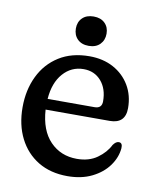

<svg xmlns="http://www.w3.org/2000/svg" viewBox="-72 -648 578 715"><g transform="rotate(10 217.0 -291.0)"><path d="M410 -278.5Q410 -220 351 -220H108.5Q113.5 -142 153.5 -100.8Q193.5 -59.5 254.5 -59.5Q300.5 -59.5 331.5 -81.8Q362.5 -104 377 -133.5Q387.5 -148 398 -148Q413 -148 411.5 -127Q408.5 -92 385.8 -60.5Q363 -29 323.5 -9.5Q284 10 231 10Q167 10 120.2 -18.2Q73.5 -46.5 48 -97Q22.5 -147.5 22.5 -214Q22.5 -279.5 47.8 -331.8Q73 -384 120.8 -414Q168.5 -444 235.5 -444Q287 -444 326.2 -422.8Q365.5 -401.5 387.8 -364Q410 -326.5 410 -278.5ZM222.5 -393Q176 -393 144.8 -357.5Q113.5 -322 109 -260.5H286.5Q314 -260.5 314 -287.5Q314 -334.5 288.8 -363.8Q263.5 -393 222.5 -393ZM225 -481.5Q198 -481.5 182.5 -497Q167 -512.5 167 -537.5Q167 -562 182.5 -577.2Q198 -592.5 225 -592.5Q252 -592.5 267.5 -577.2Q283 -562 283 -537.5Q283 -513 267.5 -497.2Q252 -481.5 225 -481.5Z"/></g></svg>

Font: Fraunces 144pt S100
Style: Regular
Weight: 400
Version: Version 1.000; ttfautohint (v1.8.3)